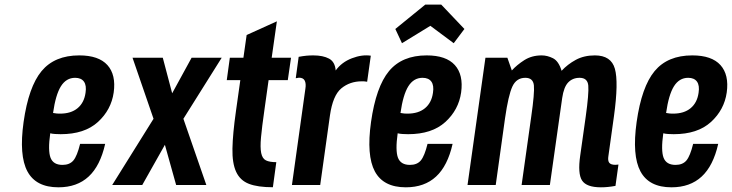

<svg xmlns="http://www.w3.org/2000/svg" viewBox="-20 -789 3122 819"><path d="M80.6 -268.3Q60.6 -125.6 97 -57.8Q133.4 10 229.1 10Q308.7 10 358.1 -35.9Q407.6 -81.7 428.6 -175.3H321.7Q309 -123.7 293.1 -104.6Q277.1 -85.6 246.6 -85.6Q207.4 -85.6 195.6 -116.1Q183.9 -146.6 194.3 -220.4Q203.4 -218.1 215.2 -217.4Q227 -216.6 238.9 -216.6Q340.3 -216.6 397.4 -268.4Q454.4 -320.3 465 -394.6Q475.4 -470 438.2 -511.4Q401 -552.7 318.1 -552.7Q213 -552.7 157.4 -485.8Q101.9 -418.9 80.6 -268.3ZM300.4 -457.1Q326.4 -457.1 338.1 -440.8Q349.7 -424.4 344.9 -393.3Q339 -350.9 311 -327.6Q283 -304.3 236.4 -304.3Q229.4 -304.3 223.1 -304.7Q216.9 -305.1 206.3 -307.1Q217.3 -385 239.9 -421.1Q262.6 -457.1 300.4 -457.1Z M674.4 -542.7H545.3L634.9 -282.3L458.7 0H586.9L683.4 -171.3L731.3 0H860.1L762.3 -282.3L925.7 -542.7H797.3L714.4 -391.1Z M960.4 -542.7 947.3 -447.1H1005.1L986.4 -314.4Q972.7 -217.7 971.5 -155.2Q970.3 -92.7 987.3 -56Q1004.3 -19.3 1041.9 -4.8Q1079.4 9.7 1144 9.7L1158.6 -97.3Q1129.6 -97.3 1114.4 -104.9Q1099.1 -112.4 1094.2 -136.1Q1089.3 -159.9 1093.4 -203.4Q1097.4 -246.9 1107.7 -318.7L1125.7 -447.1H1207.6L1221.4 -542.7H1138.9L1161 -698L1032.1 -639.7L1018.3 -542.7Z M1411.9 -488.4Q1409 -525.3 1383.5 -539Q1358 -552.7 1316.3 -552.7Q1301.4 -552.7 1287.1 -551.4Q1272.9 -550 1254 -546.6L1241.6 -455.3Q1253.6 -457.6 1255.4 -457.6Q1273.6 -457.6 1279.9 -445Q1286.1 -432.4 1282.7 -410.9L1225.3 0H1345.9L1387.4 -296.4Q1399.6 -382 1436 -412.1Q1472.4 -442.1 1523 -442.1Q1528.6 -442.1 1534.4 -441.9Q1540.3 -441.6 1546.1 -440.3L1561.7 -551.4Q1524.4 -557.1 1480.9 -540.4Q1437.4 -523.7 1411.9 -488.4Z M1562.6 -268.3Q1542.6 -125.6 1579 -57.8Q1615.4 10 1711.1 10Q1790.7 10 1840.1 -35.9Q1889.6 -81.7 1910.6 -175.3H1803.7Q1791 -123.7 1775.1 -104.6Q1759.1 -85.6 1728.6 -85.6Q1689.4 -85.6 1677.6 -116.1Q1665.9 -146.6 1676.3 -220.4Q1685.4 -218.1 1697.2 -217.4Q1709 -216.6 1720.9 -216.6Q1822.3 -216.6 1879.4 -268.4Q1936.4 -320.3 1947 -394.6Q1957.4 -470 1920.2 -511.4Q1883 -552.7 1800.1 -552.7Q1695 -552.7 1639.4 -485.8Q1583.9 -418.9 1562.6 -268.3ZM1782.4 -457.1Q1808.4 -457.1 1820.1 -440.8Q1831.7 -424.4 1826.9 -393.3Q1821 -350.9 1793 -327.6Q1765 -304.3 1718.4 -304.3Q1711.4 -304.3 1705.1 -304.7Q1698.9 -305.1 1688.3 -307.1Q1699.3 -385 1721.9 -421.1Q1744.6 -457.1 1782.4 -457.1ZM1794.1 -769.4 1666.3 -665.4 1694.7 -604.7 1815.7 -678.9 1915.4 -604.7 1961 -665.4 1862.1 -769.4Z M2220.9 -457.1Q2254 -457.1 2257.4 -424.9Q2260.7 -392.7 2245.9 -290.4L2205 0H2325.6L2378.1 -370.9Q2384.9 -417.9 2403.8 -437.5Q2422.7 -457.1 2452.4 -457.1Q2486.3 -457.1 2489.4 -424.1Q2492.4 -391.1 2478.3 -290.4L2455.1 -126.3Q2443.7 -47.9 2462.9 -18.9Q2482.1 10 2543.1 10Q2557.6 10 2572.1 8.6Q2586.6 7.3 2605.4 3.9L2618.1 -87.1Q2606.4 -85.9 2605.1 -85.9Q2585.4 -85.9 2578.6 -95Q2571.9 -104.1 2575.3 -124.1L2599.1 -294.6Q2618.9 -438.6 2602.9 -495.6Q2586.9 -552.7 2517.4 -552.7Q2471.1 -552.7 2436.1 -533.7Q2401.1 -514.7 2375.6 -487Q2363 -528.4 2338.8 -540.6Q2314.6 -552.7 2290.6 -552.7Q2248.4 -552.7 2216.7 -532.6Q2185 -512.4 2163.3 -488.4L2144.3 -542.7H2050.7L1974.3 0H2094.6L2134.3 -284.6Q2148.3 -382.3 2165.5 -419.7Q2182.7 -457.1 2220.9 -457.1Z M2695.6 -268.3Q2675.6 -125.6 2712 -57.8Q2748.4 10 2844.1 10Q2923.7 10 2973.1 -35.9Q3022.6 -81.7 3043.6 -175.3H2936.7Q2924 -123.7 2908.1 -104.6Q2892.1 -85.6 2861.6 -85.6Q2822.4 -85.6 2810.6 -116.1Q2798.9 -146.6 2809.3 -220.4Q2818.4 -218.1 2830.2 -217.4Q2842 -216.6 2853.9 -216.6Q2955.3 -216.6 3012.4 -268.4Q3069.4 -320.3 3080 -394.6Q3090.4 -470 3053.2 -511.4Q3016 -552.7 2933.1 -552.7Q2828 -552.7 2772.4 -485.8Q2716.9 -418.9 2695.6 -268.3ZM2915.4 -457.1Q2941.4 -457.1 2953.1 -440.8Q2964.7 -424.4 2959.9 -393.3Q2954 -350.9 2926 -327.6Q2898 -304.3 2851.4 -304.3Q2844.4 -304.3 2838.1 -304.7Q2831.9 -305.1 2821.3 -307.1Q2832.3 -385 2854.9 -421.1Q2877.6 -457.1 2915.4 -457.1Z"/></svg>

Font: Secuela ExtLt
Style: Italic
Weight: 200
Italic angle: -8°
Designer: Fernando Haro
Foundry: deFharo
Version: Version 1.704